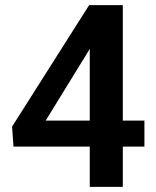

<svg xmlns="http://www.w3.org/2000/svg" viewBox="-20 -731 611 751"><path d="M544.9 -259.3V-157.7H460.4V0H331.1V-157.7H32.7L27.3 -235.8L328.6 -710.9H460.4V-259.3ZM158.7 -259.3H331.1V-540L320.3 -522Z"/></svg>

Font: Vazirmatn RD SemiBold
Style: Regular
Weight: 600
Designer: Saber Rastikerdar
Foundry: Saber Rastikerdar
Version: Version 32.102